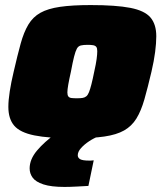

<svg xmlns="http://www.w3.org/2000/svg" viewBox="-20 -538 649 758"><path d="M271 8Q172 8 115.5 -3.5Q59 -15 36 -42Q13 -69 13 -116Q13 -142 18.5 -177.5Q24 -213 34 -255Q49 -320 61.5 -365.5Q74 -411 92 -441Q110 -471 139.5 -487.5Q169 -504 217 -511Q265 -518 338 -518Q438 -518 494.5 -507Q551 -496 574 -469Q597 -442 597 -395Q597 -368 592.5 -333Q588 -298 578 -255Q563 -191 550 -145.5Q537 -100 518.5 -70Q500 -40 470 -23Q440 -6 392 1Q344 8 271 8ZM284 -150Q298 -150 306.5 -151.5Q315 -153 321 -158Q327 -163 331.5 -174.5Q336 -186 341 -205.5Q346 -225 352 -255Q359 -286 361.5 -305Q364 -324 364 -336Q364 -348 360 -353Q356 -358 347.5 -359.5Q339 -361 326 -361Q309 -361 299 -358.5Q289 -356 283.5 -346Q278 -336 272.5 -314.5Q267 -293 260 -255Q253 -224 249.5 -204Q246 -184 246 -173Q246 -162 250 -157Q254 -152 262.5 -151Q271 -150 284 -150ZM235 200Q182 200 151.5 190Q121 180 109 163.5Q97 147 97 127Q97 91 126 56.5Q155 22 200 -10L370 0Q351 7 332 19.5Q313 32 300 46.5Q287 61 287 75Q287 85 296.5 90.5Q306 96 332 96Q334 96 338.5 96Q343 96 350 95L329 196Q311 197 283 198.5Q255 200 235 200Z"/></svg>

Font: Saira SemiExpanded Black
Style: Italic
Weight: 900
Width: 6
Italic angle: -12°
Designer: Hector Gatti with collaboration of the Omnibus-Type team
Foundry: Omnibus-Type
Version: Version 1.101